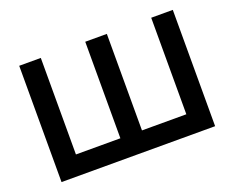

<svg xmlns="http://www.w3.org/2000/svg" viewBox="-112 -893 1325 1086"><g transform="rotate(-20 550.5 -350.0)"><path d="M88.5 0V-700H218.5V-119H486V-700H616V-119H883V-700H1013V0Z"/></g></svg>

Font: Geologica Medium
Style: Regular
Weight: 500
Designer: Sindre Bremnes, Frode Helland
Foundry: Monokrom Skriftforlag AS
Version: Version 1.010;gftools[0.9.28]